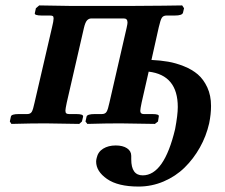

<svg xmlns="http://www.w3.org/2000/svg" viewBox="-20 -454 827 705"><path d="M170.9 -353Q176.8 -377 176.8 -386.2Q176.8 -393.1 173.8 -395Q170.9 -397 163.1 -397H132.8Q120.1 -397 113.3 -399.2Q106.4 -401.4 107.9 -405.8L111.8 -423.8L124 -434.1L247.1 -432.1H320.8H445.8Q610.8 -433.1 648.9 -434.1L655.8 -423.8L651.9 -407.2Q648.9 -397 622.1 -397H591.8Q580.1 -397 574.7 -389.4Q569.3 -381.8 563 -354L536.1 -233.9Q568.8 -232.4 597.2 -227.5Q625.5 -222.7 655.5 -210.7Q685.5 -198.7 706.5 -180.7Q727.5 -162.6 741.2 -133.1Q754.9 -103.5 754.9 -64.9Q754.9 -34.7 748 -1Q737.3 45.9 713.9 87.6Q690.4 129.4 657.7 161.4Q625 193.4 581.1 212.2Q537.1 231 488.8 231Q413.1 231 373 203.1Q333 175.3 333 139.2Q333 133.8 335 126Q339.8 103.5 358.9 91.8Q377.9 80.1 404.8 80.1Q430.7 80.1 446.3 90.3Q461.9 100.6 461.9 118.2V130.9Q461.9 189.9 503.9 189.9Q582.5 189.9 623 20Q632.8 -32.2 632.8 -61Q632.8 -178.2 525.9 -190.9L500 -77.1Q495.1 -53.7 495.1 -46.9Q495.1 -35.2 507.8 -35.2H539.1Q552.7 -35.2 558.6 -33Q564.5 -30.8 563 -25.9L560.1 -7.8L548.8 1L420.9 -1Q369.1 -1 300.8 1L293.9 -7.8L297.9 -25.9Q300.3 -35.2 328.1 -35.2H354Q366.2 -35.2 371.3 -43.5Q376.5 -51.8 381.8 -77.1L444.8 -351.1Q448.2 -366.2 448.2 -371.1Q448.2 -386.2 435.1 -386.2H314.9Q306.2 -386.2 299.6 -379.2Q293 -372.1 288.1 -351.1L225.1 -77.1Q220.2 -53.7 220.2 -47.9Q220.2 -40.5 223.4 -37.8Q226.6 -35.2 233.9 -35.2H259.8Q273.4 -35.2 279.5 -33Q285.6 -30.8 285.2 -25.9L280.8 -7.8L271 1L146 -1Q94.2 -1 22 1L16.1 -7.8L20 -25.9Q21.5 -35.2 48.8 -35.2H80.1Q91.8 -35.2 96.7 -43.5Q101.6 -51.8 106.9 -77.1Z"/></svg>

Font: Linux Libertine
Style: Bold Italic
Weight: 700
Italic angle: -11.5°
Designer: Philipp H. Poll
Foundry: Philipp H. Poll
Version: Version 4.0.5